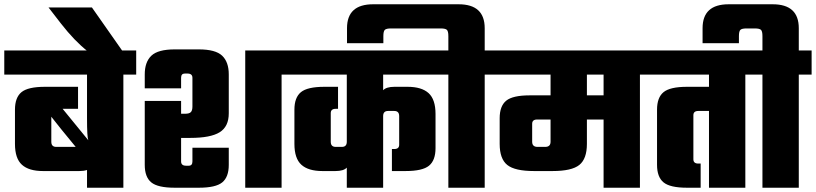

<svg xmlns="http://www.w3.org/2000/svg" viewBox="-40 -878 3816 898"><path d="M597 -642V-529H537V0H367V-83Q352 -78 331 -78H161Q95 -78 62.5 -107.5Q30 -137 30 -205V-365Q30 -422 60.5 -447Q91 -472 170 -472H325V-369H253L373 -222Q367 -236 367 -325V-529H-20V-642ZM200 -215Q200 -191 223 -191H314Q237 -284 200 -332Z M390 -843 533 -639H369Q309 -686 245 -768L187 -843Z M1107 -642H1337V-529H1277V0H1107ZM777 -647H890Q968 -647 999 -617.5Q1030 -588 1030 -530V-348Q1030 -286 987.5 -259.5Q945 -233 850 -233H807V-123Q807 -103 830 -103H843Q860 -103 860 -123V-187H1030V-107Q1030 -50 999.5 -25Q969 0 890 0H777Q698 0 667.5 -25Q637 -50 637 -107V-406H807V-346H826Q845 -346 852.5 -353.5Q860 -361 860 -380V-514Q860 -534 837 -534H824Q807 -534 807 -514V-465H637V-530Q637 -588 668 -617.5Q699 -647 777 -647Z M2037 -529H1752V-456Q1767 -472 1805 -472H1866Q1932 -472 1964.5 -442.5Q1997 -413 1997 -345V-185Q1997 -128 1966.5 -103Q1936 -78 1857 -78H1793V-181H1804Q1827 -181 1827 -201V-335Q1827 -359 1804 -359H1775Q1752 -359 1752 -335V0H1582V-94Q1567 -78 1529 -78H1468Q1402 -78 1369.5 -107.5Q1337 -137 1337 -205V-365Q1337 -422 1367.5 -447Q1398 -472 1477 -472H1541V-369H1530Q1507 -369 1507 -349V-215Q1507 -191 1530 -191H1559Q1582 -191 1582 -215V-529H1297V-642H2037Z M2287 -642V-529H2227V0H2057V-529H1997V-642H2057V-709Q2057 -732 2050 -738.5Q2043 -745 2021 -745H1789Q1767 -745 1760 -738.5Q1753 -732 1753 -709V-676H1583V-746Q1583 -858 1705 -858H2105Q2227 -858 2227 -746V-642Z M3013 -642V-529H2953V0H2783V-319H2705V-205Q2705 -135 2669.5 -106.5Q2634 -78 2544 -78H2458Q2368 -78 2332.5 -106.5Q2297 -135 2297 -205V-325Q2297 -382 2327.5 -407Q2358 -432 2437 -432H2535V-529H2247V-642ZM2535 -215V-319H2472Q2449 -319 2449 -299V-215Q2449 -191 2474 -191H2510Q2535 -191 2535 -215ZM2783 -432V-529H2705V-432Z M3506 -642V-529H3446V0H3276V-359H3226Q3203 -359 3203 -339V-133Q3203 -113 3226 -113H3237V0H3173Q3094 0 3063.5 -25Q3033 -50 3033 -107V-365Q3033 -422 3063.5 -447Q3094 -472 3173 -472H3276V-529H2973V-642Z M3756 -642V-529H3696V0H3526V-529H3466V-642H3526V-709Q3526 -732 3519 -738.5Q3512 -745 3490 -745H3452Q3430 -745 3423 -738.5Q3416 -732 3416 -709V-676H3246V-746Q3246 -858 3368 -858H3574Q3696 -858 3696 -746V-642Z"/></svg>

Font: Teko
Style: Bold
Weight: 700
Designer: Manushi Parikh, Jonny Pinhorn
Foundry: Indian Type Foundry
Version: Version 1.106;PS 1.0;hotconv 1.0.78;makeotf.lib2.5.61930; tt